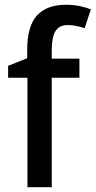

<svg xmlns="http://www.w3.org/2000/svg" viewBox="-20 -785 401 805"><path d="M313 -459H197V0H95V-459H14V-509L94 -541V-575Q94 -676 135.5 -720.5Q177 -765 256 -765Q288 -765 314 -759.5Q340 -754 361 -746L335 -667Q319 -672 301 -676Q283 -680 264 -680Q229 -680 213 -655Q197 -630 197 -575V-539H313Z"/></svg>

Font: Noto Sans Tamil SemiCondensed Medium
Style: Regular
Weight: 500
Width: 4
Designer: Jelle Bosma - Monotype Design Team
Foundry: Monotype Imaging Inc.
Version: Version 2.004; ttfautohint (v1.8.4.7-5d5b)